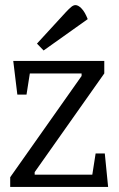

<svg xmlns="http://www.w3.org/2000/svg" viewBox="-20 -733 468 753"><path d="M20 0V-38L300 -435V-445H97L84 -362H48L32 -494H389V-445L116 -58V-48H342L355 -131H391L404 0ZM151 -535 125 -562 237 -684Q250 -698 259 -705.5Q268 -713 276 -713Q287 -713 300 -699.5Q313 -686 324 -658Z"/></svg>

Font: Faustina Light
Style: Regular
Weight: 300
Designer: Alfonso Garcia
Foundry: http://www.omnibus-type.com
Version: Version 1.200